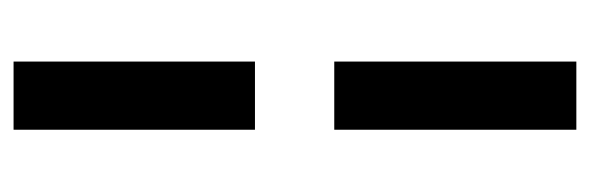

<svg xmlns="http://www.w3.org/2000/svg" viewBox="-306 -426 849 276"><g transform="rotate(90 118.0 -288.5)"><path d="M69 -693H167V-345H69ZM69 -231H167V116H69Z"/></g></svg>

Font: Yrsa
Style: Bold
Weight: 700
Version: Version 2.004